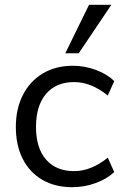

<svg xmlns="http://www.w3.org/2000/svg" viewBox="-20 -773 519 800"><path d="M46 -244Q46 -320 75.5 -377.5Q105 -435 158.5 -467Q212 -499 284 -499Q333 -499 380 -481.5Q427 -464 456 -435L429 -375Q360 -431 289 -431Q214 -431 172 -382Q130 -333 130 -244Q130 -156 172 -108Q214 -60 289 -60Q360 -60 429 -116L456 -56Q425 -27 378 -10Q331 7 281 7Q209 7 156 -24Q103 -55 74.5 -111.5Q46 -168 46 -244ZM308 -551H252L351 -753H444Z"/></svg>

Font: wassup Sans
Style: Regular
Weight: 400
Version: Version 2.001